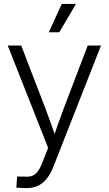

<svg xmlns="http://www.w3.org/2000/svg" viewBox="-20 -755 555 980"><path d="M63.5 202.6 67.4 146 106.4 146.5Q128.4 148.4 144 142.6Q159.7 136.7 172.4 120.4Q185.1 104 196.3 74.7L225.6 -0.5L19.5 -522.5H88.4L211.9 -201.2Q227.1 -161.6 240.7 -122.6Q254.4 -83.5 268.1 -44.4H249.5Q262.7 -83.5 276.6 -122.6Q290.5 -161.6 305.2 -201.2L427.7 -522.5H495.6L252.4 96.2Q237.8 133.3 218.3 157.5Q198.7 181.6 173.3 193.4Q147.9 205.1 114.7 205.1Q100.6 205.1 88.1 204.3Q75.7 203.6 63.5 202.6ZM229 -590.3 295.4 -734.9H367.7L282.7 -590.3Z"/></svg>

Font: Inter 28pt Light
Style: Regular
Weight: 300
Designer: Rasmus Andersson
Foundry: rsms
Version: Version 4.001;git-66647c0bb